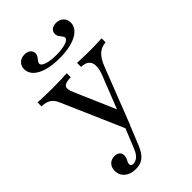

<svg xmlns="http://www.w3.org/2000/svg" viewBox="-251 -726 1008 1008"><g transform="rotate(-45 253.0 -222.0)"><path d="M245.2 12.9 94.4 -333.1Q83.1 -360.5 63.3 -373Q43.5 -385.5 12.1 -385.5V-415.3Q41.1 -413.7 65.7 -412.9Q90.3 -412.1 119.4 -412.1Q154.8 -412.1 180.6 -412.9Q206.5 -413.7 229 -415.3V-385.5Q187.9 -384.7 177.8 -370.6Q167.7 -356.5 183.1 -321.8L287.1 -81.5L274.2 -76.6L350.8 -270.2Q366.1 -308.1 365.7 -333.1Q365.3 -358.1 350.4 -371.4Q335.5 -384.7 305.6 -385.5V-415.3Q325.8 -414.5 341.1 -414.1Q356.5 -413.7 370.6 -413.3Q384.7 -412.9 402.4 -412.9Q425 -412.9 448 -413.7Q471 -414.5 487.9 -415.3V-385.5Q454.8 -383.9 432.3 -362.9Q409.7 -341.9 391.9 -295.2L271.8 12.9ZM129.8 197.6Q91.1 197.6 67.7 177.4Q44.4 157.3 44.4 125Q44.4 100 59.3 84.7Q74.2 69.4 98.4 69.4Q116.9 69.4 127.4 78.6Q137.9 87.9 137.9 103.2Q137.9 115.3 133.9 123.8Q129.8 132.3 126.2 139.5Q122.6 146.8 122.6 154.8Q122.6 168.5 139.5 168.5Q158.1 168.5 173 155.2Q187.9 141.9 198.4 115.3L250 -11.3L274.2 4.8L228.2 118.5Q216.9 146 203.2 163.7Q189.5 181.5 171.8 189.5Q154 197.6 129.8 197.6ZM258.1 -496.8Q205.6 -496.8 166.5 -508.1Q127.4 -519.4 106.5 -539.9Q85.5 -560.5 85.5 -588.7Q85.5 -612.1 101.2 -627Q116.9 -641.9 141.9 -641.9Q162.1 -641.9 174.6 -631.9Q187.1 -621.8 187.1 -605.6Q187.1 -593.5 180.6 -584.3Q174.2 -575 168.1 -567.3Q162.1 -559.7 162.1 -552.4Q162.1 -538.7 189.1 -529.8Q216.1 -521 258.1 -521Q300 -521 327.8 -529.8Q355.6 -538.7 355.6 -552.4Q355.6 -559.7 349.2 -567.3Q342.7 -575 336.7 -584.3Q330.6 -593.5 330.6 -605.6Q330.6 -621.8 343.1 -631.9Q355.6 -641.9 375.8 -641.9Q400.8 -641.9 416.5 -627Q432.3 -612.1 432.3 -587.9Q432.3 -560.5 410.9 -539.9Q389.5 -519.4 350.4 -508.1Q311.3 -496.8 258.1 -496.8Z"/></g></svg>

Font: Playfair
Style: Regular
Weight: 400
Designer: Claus Eggers Sørensen
Foundry: Claus Eggers Sørensen
Version: Version 2.001;gftools[0.9.30]